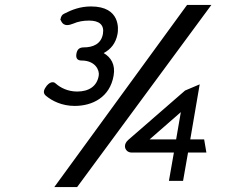

<svg xmlns="http://www.w3.org/2000/svg" viewBox="-20 -677 963 774"><path d="M239 -622C230 -618 226 -611 224 -600L223 -598L224 -597C229 -588 235 -565 276 -582C294 -590 315 -594 339 -594C380 -594 401 -577 395 -541C388 -499 354 -486 318 -486C300 -486 291 -478 288 -460C285 -442 292 -433 309 -433C364 -433 382 -394 378 -372C371 -329 338 -308 291 -308C254 -308 224 -323 205 -340C192 -353 176 -341 167 -330V-329C155 -314 153 -301 165 -291C190 -270 230 -250 281 -250C353 -250 423 -285 438 -372C446 -417 427 -446 398 -463C426 -478 447 -502 454 -541C457 -558 467 -651 347 -651C304 -651 270 -638 239 -622ZM812 -62 803 -115H747L785 -337L726 -312L497 -113C479 -97 481 -78 493 -68C498 -64 504 -62 512 -62H681L661 52H718L738 -62ZM709 -225 690 -115H583ZM291 77 832 -657H734L199 77Z"/></svg>

Font: Charger Monospace
Style: Regular
Weight: 400
Designer: Jasper
Foundry: Cannot Into Space Fonts
Version: Version 0.980